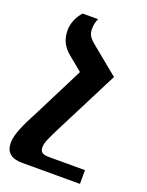

<svg xmlns="http://www.w3.org/2000/svg" viewBox="-156 -563 675 879"><g transform="rotate(20 182.0 -123.5)"><path d="M166 -492H91C66 -466 52 -428 52 -398C52 -355 67 -320 104 -291L171 -236L52 0C6 87 -16 135 -16 176C-16 224 12 245 66 245H346V178H171C138 178 127 168 127 146C127 122 139 99 171 35L325 -268L193 -376C159 -403 155 -420 155 -442C155 -459 158 -475 166 -492Z"/></g></svg>

Font: Noto Serif Armenian Condensed
Style: Bold
Weight: 700
Width: 3
Designer: Monotype Design Team
Foundry: Monotype Imaging Inc.
Version: Version 2.008